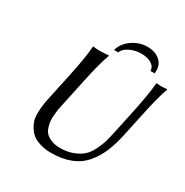

<svg xmlns="http://www.w3.org/2000/svg" viewBox="-183 -955 1077 1115"><g transform="rotate(30 355.5 -397.0)"><path d="M328.6 -690.9Q343.8 -742.2 390.1 -773.2Q436.5 -804.2 488.8 -804.2Q544.4 -804.2 576.2 -773.4Q607.9 -742.7 600.6 -690.9H572.8Q572.8 -719.2 545.9 -735.6Q519 -752 477.5 -752Q438.5 -752 403.1 -735.4Q367.7 -718.8 356.4 -690.9ZM605.5 -444.8Q632.8 -574.2 638.2 -645L640.6 -647.9Q650.9 -645 675.3 -645L710.9 -647.9V-645Q686.5 -578.6 658.7 -444.8L626.5 -294.9Q611.3 -223.6 589.4 -171.4Q567.4 -119.1 531 -76.4Q494.6 -33.7 439.2 -12Q383.8 9.8 309.1 9.8Q284.7 9.8 262 5.9Q239.3 2 214.4 -8.3Q189.5 -18.6 172.4 -36.4Q155.3 -54.2 141.6 -81.5Q127.9 -108.9 127.7 -147Q127.4 -185.1 136.2 -235.8L180.7 -444.8Q208 -574.2 212.9 -645L215.8 -647.9Q232.4 -645 266.1 -645L318.8 -647.9L319.3 -645Q294.9 -578.6 266.6 -444.8L229 -269Q228.5 -267.1 227.5 -261.7Q223.1 -242.2 220.9 -230Q218.8 -217.8 216.3 -192.1Q213.9 -166.5 215.6 -148.9Q217.3 -131.3 224.4 -109.4Q231.4 -87.4 245.1 -73.7Q258.8 -60.1 283.2 -50.5Q307.6 -41 340.8 -41Q389.6 -41 427.2 -55.7Q464.8 -70.3 487.5 -91.1Q510.3 -111.8 527.6 -146.5Q544.9 -181.2 553 -208.7Q561 -236.3 569.8 -276.9Z"/></g></svg>

Font: Linux Biolinum
Style: Italic
Weight: 400
Italic angle: -12°
Designer: Philipp H. Poll
Foundry: Philipp H. Poll
Version: Version 1.1.3 ; ttfautohint (v0.9)